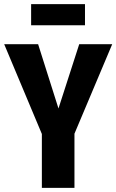

<svg xmlns="http://www.w3.org/2000/svg" viewBox="-30 -906 561 926"><path d="M379.9 -784.2H120.1V-886.2H379.9ZM511.2 -692.9 329.1 -261.2V0H171.9V-259.8L-9.8 -692.9H153.8L252 -382.8L352.1 -692.9Z"/></svg>

Font: Fira Sans Compressed
Style: Bold
Weight: 700
Width: 1
Designer: Carrois Corporate & Edenspiekermann AG
Foundry: Carrois Corporate GbR & Edenspiekermann AG
Version: Version 4.203;PS 004.203;hotconv 1.0.88;makeotf.lib2.5.64775